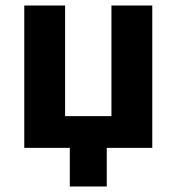

<svg xmlns="http://www.w3.org/2000/svg" viewBox="-20 -536 640 696"><path d="M68 -516H216V-115H384V-516H532V0H367V140H233V0H68Z"/></svg>

Font: Lilex
Style: Regular
Weight: 400
Monospace: yes
Designer: Mike Abbink, Paul van der Laan, Pieter van Rosmalen, Mikhael Khrustik
Foundry: Mikhael Khrustik
Version: Version 2.510